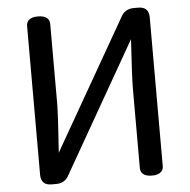

<svg xmlns="http://www.w3.org/2000/svg" viewBox="-53 -762 837 848"><g transform="rotate(-5 366.0 -338.0)"><path d="M141.6 34.2Q118.2 34.2 106.4 22.5Q94.7 10.7 94.7 -12.7V-671.9Q94.7 -687.5 104.5 -697.3Q117.2 -710 146 -710Q174.8 -710 187.5 -697.3Q197.3 -687.5 197.3 -671.9V-322.3Q197.3 -270.5 185.5 -102.5L513.7 -675.8Q531.2 -710 571.3 -710H590.8Q614.3 -710 626 -698.2Q637.7 -686.5 637.7 -663.1V-3.9Q637.7 11.7 627.9 21.5Q615.2 34.2 586.9 34.2Q558.6 34.2 545.9 21.5Q536.1 11.7 536.1 -3.9V-355.5Q536.1 -404.3 546.9 -574.2L218.8 0Q201.2 34.2 162.1 34.2Z"/></g></svg>

Font: TaiwanPearl
Style: Regular
Weight: 400
Version: Version 2.102